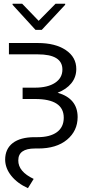

<svg xmlns="http://www.w3.org/2000/svg" viewBox="-20 -772 493 1011"><path d="M27 -545.5H179Q271.3 -545.5 326.5 -508.3Q381.7 -471.2 381.7 -408.7Q381.7 -365.8 355.6 -333.6Q329.5 -301.5 283.4 -283.7Q388.5 -253.6 388.8 -155.5Q388.5 -82.7 332.9 -36.4Q277.3 9.9 181.1 9.9H164.1Q76.3 9.9 76.3 72.4Q75.6 131.4 157.3 170.1L127.1 218.8Q71.4 193.5 39.6 153.9Q7.8 114.3 7.1 69.2Q7.1 12.1 47.2 -18.8Q87.4 -49.7 162.3 -49.7H177.2Q243.3 -49.7 279.5 -76Q315.7 -102.3 315.7 -152.3Q315.7 -250.7 164.8 -250.7H99.1V-310.4H163.4Q231.2 -310.4 269.9 -335.9Q308.6 -361.5 308.6 -405.9Q308.6 -485.8 179 -485.8H27ZM96.6 -752.5 183.6 -662.3 272.7 -752.5H323.2V-746.8L199.9 -614.7H166.9L46.2 -746.8V-752.5Z"/></svg>

Font: Inter Zeller Light
Style: Regular
Weight: 300
Designer: Rasmus Andersson; Joe Bland
Foundry: zeller
Version: Version 3.015;git-dec3a8cb1